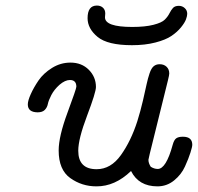

<svg xmlns="http://www.w3.org/2000/svg" viewBox="-20 -659 705 684"><path d="M79.1 -287.1Q79.1 -300.3 89.6 -323.7Q100.1 -347.2 117.4 -372.6Q134.8 -397.9 165.3 -417Q195.8 -436 231 -436Q271 -436 296.4 -410.4Q321.8 -384.8 321.8 -349.1Q321.8 -330.1 290.3 -247.1Q258.8 -164.1 258.8 -122.1Q258.8 -56.2 324.2 -56.2Q375 -56.2 410.9 -106.7Q446.8 -157.2 469.2 -227.1Q480.5 -263.2 489.3 -301Q498 -338.9 502.4 -359.4Q506.8 -379.9 512.9 -397.9Q519 -416 527.6 -423.1Q536.1 -430.2 548.8 -430.2Q564 -430.2 573.5 -421.1Q583 -412.1 583 -397Q583 -392.1 578.1 -372.1L513.2 -109.9Q509.3 -93.8 508.8 -89.8Q508.8 -77.6 517.1 -64.9Q529.3 -57.1 542 -57.1Q571.8 -57.1 595.2 -143.1Q600.1 -161.1 608.2 -166.5Q616.2 -171.9 630.9 -171.9H631.8Q665 -171.9 665 -143.1Q665 -136.2 658.4 -115.2Q651.9 -94.2 638.9 -65.7Q626 -37.1 600.1 -16.1Q574.2 4.9 541 4.9Q474.1 4.9 446.8 -49.8Q389.6 5.4 323.2 4.9Q271.5 4.9 230.2 -24.7Q189 -54.2 189 -123Q189 -172.9 220.5 -257.8Q252 -342.8 252 -350.1Q252 -374 229 -374Q211.9 -374 191.9 -356.9Q172.9 -339.8 162.8 -320.3Q152.8 -300.8 150.4 -288.3Q147.9 -275.9 139.4 -267.3Q130.9 -258.8 113.8 -258.8Q79.1 -259.3 79.1 -287.1ZM292 -594.2Q292 -639.2 325.2 -639.2Q338.4 -639.2 346.7 -631.6Q355 -624 355 -610.8Q355 -608.9 354.5 -604Q354 -599.1 354 -597.2Q354 -563 451.2 -563Q497.1 -563 526.6 -570.6Q556.2 -578.1 567.1 -589.1Q578.1 -600.1 583.7 -611.6Q589.4 -623 596.2 -630.6Q603 -638.2 617.2 -638.2Q629.4 -638.2 638.2 -630.1Q647 -622.1 647 -609.9Q647 -602.1 642.6 -590.1Q638.2 -578.1 624.8 -561.5Q611.3 -544.9 590.8 -531Q570.3 -517.1 533.7 -507.6Q497.1 -498 450.2 -498Q363.3 -498 327.6 -527.6Q292 -557.1 292 -594.2Z"/></svg>

Font: CMU Typewriter Text Variable Width
Style: Italic
Weight: 500
Italic angle: -14.04°
Version: Version 0.7.0